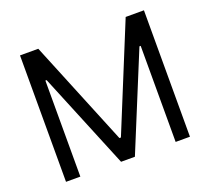

<svg xmlns="http://www.w3.org/2000/svg" viewBox="-123 -883 1135 1038"><g transform="rotate(-20 444.5 -363.5)"><path d="M88.1 -727.3H193.2L440.3 -123.6H448.9L696 -727.3H801.1V0H718.8V-552.6H711.6L484.4 0H404.8L177.6 -552.6H170.5V0H88.1Z"/></g></svg>

Font: Inter Zeller
Style: Regular
Weight: 400
Designer: Rasmus Andersson; Joe Bland
Foundry: zeller
Version: Version 3.015;git-dec3a8cb1